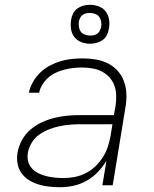

<svg xmlns="http://www.w3.org/2000/svg" viewBox="-20 -771 640 799"><path d="M230 8Q207 8 184 5.5Q161 3 140 -3.5Q119 -10 100.5 -21.5Q82 -33 69.5 -50.5Q57 -68 53 -90.5Q49 -113 53 -137Q58 -163 71.5 -188Q85 -213 106.5 -231.5Q128 -250 154 -262Q180 -274 206.5 -280.5Q233 -287 259.5 -289.5Q286 -292 312 -292H454L461 -331Q464 -352 463.5 -374Q463 -396 456 -415Q449 -434 435.5 -449Q422 -464 403.5 -473.5Q385 -483 364 -486.5Q343 -490 321 -490Q303 -490 285 -488Q267 -486 249 -481.5Q231 -477 213.5 -469Q196 -461 181.5 -448.5Q167 -436 156.5 -419Q146 -402 143 -385H100Q105 -408 117 -429.5Q129 -451 147 -468.5Q165 -486 186.5 -497.5Q208 -509 231 -516Q254 -523 277.5 -525.5Q301 -528 324 -528Q351 -528 378.5 -523.5Q406 -519 429.5 -507Q453 -495 470 -476Q487 -457 496 -432Q505 -407 506 -379.5Q507 -352 502 -324L449 0H406L423 -102Q408 -77 387 -55Q366 -33 340 -18.5Q314 -4 286 2Q258 8 230 8ZM244 -30Q267 -30 290.5 -34.5Q314 -39 336 -50Q358 -61 376 -78Q394 -95 407.5 -116Q421 -137 428.5 -160Q436 -183 440 -205L448 -254H313Q291 -254 269.5 -252Q248 -250 226.5 -245.5Q205 -241 183.5 -232.5Q162 -224 143 -210.5Q124 -197 112 -177Q100 -157 96 -136Q93 -117 97 -100Q101 -83 112.5 -70.5Q124 -58 140 -50Q156 -42 172.5 -38Q189 -34 207.5 -32Q226 -30 244 -30ZM354 -589Q335 -589 317.5 -596Q300 -603 289 -617.5Q278 -632 275.5 -651Q273 -670 276 -689Q278 -703 284.5 -715.5Q291 -728 302.5 -736Q314 -744 327.5 -747.5Q341 -751 355 -751Q374 -751 392 -744Q410 -737 420.5 -722.5Q431 -708 434 -689Q437 -670 433 -651Q431 -637 424.5 -624.5Q418 -612 406.5 -604Q395 -596 381.5 -592.5Q368 -589 354 -589ZM355 -623Q363 -623 370.5 -624.5Q378 -626 385 -631Q392 -636 395.5 -643.5Q399 -651 401 -659Q403 -670 401 -681Q399 -692 393 -700.5Q387 -709 376 -713Q365 -717 354 -717Q346 -717 338.5 -715.5Q331 -714 324 -709Q317 -704 313.5 -696.5Q310 -689 308 -681Q307 -670 308.5 -659Q310 -648 316 -639.5Q322 -631 333 -627Q344 -623 355 -623Z"/></svg>

Font: Iosevka Aile XLt Obl
Style: Regular
Weight: 200
Italic angle: -9°
Designer: Belleve Invis
Foundry: Belleve Invis
Version: Version 31.1.0; ttfautohint (v1.8.4)